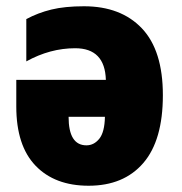

<svg xmlns="http://www.w3.org/2000/svg" viewBox="-20 -583 580 613"><path d="M248 -563Q187 -563 144 -552.5Q101 -542 64 -522V-387Q140 -429 220 -429Q315 -429 318 -328H32V-243Q32 -118 93.5 -54Q155 10 263 10Q375 10 437.5 -62.5Q500 -135 500 -279Q500 -422 433 -492.5Q366 -563 248 -563ZM315 -210Q314 -161 297 -140Q280 -119 256 -119Q199 -119 199 -210Z"/></svg>

Font: Noto Sans Display SemiCondensed Black
Style: Regular
Weight: 900
Width: 4
Designer: Monotype Design Team
Foundry: Monotype Imaging Inc.
Version: Version 1.900